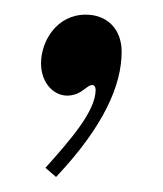

<svg xmlns="http://www.w3.org/2000/svg" viewBox="-20 -116 222 262"><path d="M56.5 125.5C122 56 146 0 146 -45.5C146 -76 126.5 -96 97 -96C57.5 -96 36 -60 36 -29.5C36 -3.5 52.5 14.5 72 14.5C78.5 14.5 85.5 12.5 92 8C97.5 4.5 101.5 0 106 0C108.5 0 110.5 2.5 110.5 6.5C110.5 35.5 76.5 74.5 42 113Z"/></svg>

Font: Picaflor 12 pt
Style: Regular
Weight: 400
Designer: Ariel Martín Pérez
Foundry: Tunera Type Foundry
Version: Version 1.000;hotconv 1.0.109;makeotfexe 2.5.65596